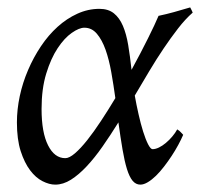

<svg xmlns="http://www.w3.org/2000/svg" viewBox="-20 -481 543 521"><path d="M157.2 -51.8Q168 -51.8 183.3 -64.9Q198.7 -78.1 216.6 -100.6Q234.4 -123 253.9 -152.6Q273.4 -182.1 293 -214.8Q288.1 -250.5 282 -284.9Q275.9 -319.3 266.4 -346.2Q256.8 -373 242.9 -389.4Q229 -405.8 209 -405.8Q194.8 -405.8 174.8 -391.8Q154.8 -377.9 136.5 -350.3Q118.2 -322.8 105.5 -281.5Q92.8 -240.2 92.8 -185.1Q92.8 -121.6 110.4 -86.7Q127.9 -51.8 157.2 -51.8ZM502.9 -446.8Q482.9 -429.2 463.4 -404.1Q443.8 -378.9 424.1 -349.6Q404.3 -320.3 384.8 -287.6Q365.2 -254.9 345.7 -221.7Q350.1 -196.8 356 -170.9Q361.8 -145 368.4 -124Q375 -103 381.8 -89.6Q388.7 -76.2 394 -76.2Q401.9 -76.2 411.4 -80.8Q420.9 -85.4 430.2 -93.3Q439.5 -101.1 447.5 -110.6Q455.6 -120.1 460.9 -129.9Q467.3 -126 470.2 -122.6Q473.1 -119.1 477.1 -115.2Q471.7 -102.5 463.6 -87.6Q455.6 -72.8 445.8 -57.9Q436 -43 425 -28.8Q414.1 -14.6 403.1 -3.9Q392.1 6.8 381.1 13.4Q370.1 20 360.8 20Q348.6 20 339.8 9.5Q331.1 -1 324.5 -22.2Q317.9 -43.5 312.5 -75.2Q307.1 -106.9 301.3 -148.9Q279.8 -114.3 258.3 -83.5Q236.8 -52.7 215.3 -29.8Q193.8 -6.8 172.6 6.6Q151.4 20 129.9 20Q113.8 20 95.5 10.7Q77.1 1.5 61.8 -18.8Q46.4 -39.1 36.1 -71Q25.9 -103 25.9 -148.9Q25.9 -184.1 33.7 -220.5Q41.5 -256.8 56.2 -291Q70.8 -325.2 91.1 -355.5Q111.3 -385.7 136.2 -408.2Q161.1 -430.7 189.9 -443.8Q218.8 -457 250 -457Q273.9 -457 289.1 -444.8Q304.2 -432.6 313.5 -410.9Q322.8 -389.2 327.9 -358.6Q333 -328.1 336.9 -291.5Q349.6 -314.5 360.8 -336.2Q372.1 -357.9 381.6 -377Q391.1 -396 398.4 -411.6Q405.8 -427.2 410.2 -438Q431.2 -442.4 452.1 -448.2Q473.1 -454.1 496.1 -460.9Q499 -455.6 500.2 -452.9Q501.5 -450.2 502.9 -446.8Z"/></svg>

Font: Gentium Plus
Style: Italic
Weight: 400
Italic angle: -8°
Designer: J. Victor Gaultney, Annie Olsen, Iska Routamaa
Foundry: SIL International
Version: Version 1.510